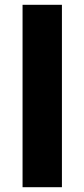

<svg xmlns="http://www.w3.org/2000/svg" viewBox="-20 -780 351 800"><path d="M74 0V-760H238V0Z"/></svg>

Font: Noto Sans UI ExtraBold
Style: Regular
Weight: 800
Designer: Monotype Design Team
Foundry: Monotype Imaging Inc.
Version: Version 1.001